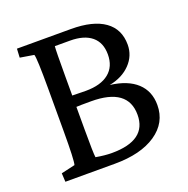

<svg xmlns="http://www.w3.org/2000/svg" viewBox="-107 -675 761 777"><g transform="rotate(-20 273.5 -286.5)"><path d="M103.5 -50.8Q109.4 -70.3 109.4 -194.3V-377.9Q109.4 -509.8 103.5 -525.4L43.9 -535.2L45.9 -573.2H278.3Q373 -573.2 422.9 -537.8Q472.7 -502.4 472.7 -435.5Q472.7 -387.7 438.7 -352.5Q404.8 -317.4 348.6 -306.6Q423.3 -297.4 462.6 -261Q502 -224.6 502 -165Q502 -88.9 436.5 -44.4Q371.1 0 258.8 0H45.9L43.9 -37.1ZM191.4 -403.3V-318.4Q201.2 -318.4 220.2 -317.9Q239.3 -317.4 250 -317.4Q314.5 -317.4 349.1 -345.5Q383.8 -373.5 383.8 -425.8Q383.8 -476.6 351.6 -503.4Q319.3 -530.3 258.8 -530.3H193.4Q191.4 -510.7 191.4 -403.3ZM191.4 -172.9Q191.4 -69.3 194.3 -51.8Q232.9 -44.9 262.7 -44.9Q413.1 -44.9 413.1 -155.3Q413.1 -270.5 254.9 -270.5Q203.1 -270.5 191.4 -269.5Z"/></g></svg>

Font: Crimson Pro
Style: Regular
Weight: 400
Designer: Jacques Le Bailly
Foundry: Baron von Fonthausen
Version: Version 1.003